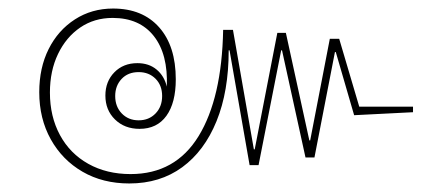

<svg xmlns="http://www.w3.org/2000/svg" viewBox="-20 -482 1002 450"><path d="M283 -52Q221 -52 173.5 -79.5Q126 -107 99 -155.5Q72 -204 72 -266Q72 -323 94 -367Q116 -411 155.5 -436.5Q195 -462 245 -462Q314 -462 353 -418Q392 -374 392 -296Q392 -241 370 -210.5Q348 -180 307 -180Q272 -180 249.5 -202Q227 -224 227 -258Q227 -291 248 -312.5Q269 -334 302 -334Q329 -334 347 -319Q365 -304 371 -279Q374 -355 340.5 -397.5Q307 -440 244 -440Q201 -440 168 -417.5Q135 -395 116 -355.5Q97 -316 97 -265Q97 -209 120.5 -165.5Q144 -122 187 -98Q230 -74 286 -74Q391 -74 445.5 -163Q500 -252 503 -412H526L575 -132H577L630 -405H650L705 -153H707L753 -391H775L822 -232H948V-219L810 -212L767 -360H765L717 -113H696L641 -364H639L586 -95H565L518 -364H516Q516 -268 487.5 -198Q459 -128 407 -90Q355 -52 283 -52ZM305 -200Q329 -200 344.5 -216Q360 -232 360 -257Q360 -282 344.5 -297.5Q329 -313 305 -313Q280 -313 265 -297Q250 -281 250 -257Q250 -232 265.5 -216Q281 -200 305 -200Z"/></svg>

Font: Noto Sans Thai Looped UI Thin
Style: Regular
Weight: 100
Designer: Cadson Demak Team
Foundry: Cadson Demak Co., Ltd.
Version: Version 1.000; ttfautohint (v1.8.4.7-5d5b)